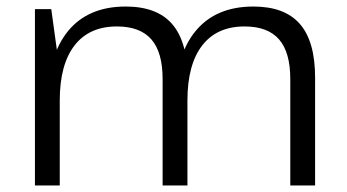

<svg xmlns="http://www.w3.org/2000/svg" viewBox="-20 -568 1062 588"><path d="M869 -326Q869 -408 834.5 -447.5Q800 -487 729 -487Q644 -487 599 -428.5Q554 -370 554 -260L517 -192V-258Q517 -398 579 -473Q641 -548 756 -548Q852 -548 898.5 -494.5Q945 -441 945 -330V0H869ZM87 -540H137L163 -351V0H87ZM478 -326Q478 -408 443.5 -447.5Q409 -487 338 -487Q253 -487 208 -428.5Q163 -370 163 -260L127 -192V-258Q127 -398 188.5 -473Q250 -548 365 -548Q461 -548 507.5 -494Q554 -440 554 -330V0H478Z"/></svg>

Font: Pathway Extreme 8pt Thin Light
Style: Regular
Weight: 300
Version: Version 1.001;gftools[0.9.26]